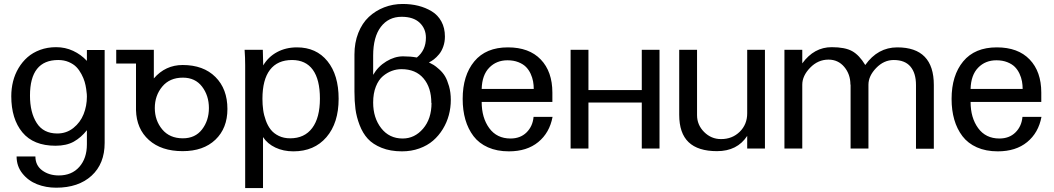

<svg xmlns="http://www.w3.org/2000/svg" viewBox="-20 -752 5334 972"><path d="M270 -76.2Q316.4 -76.2 351.6 -104.2Q386.7 -132.3 403.3 -174.1Q419.9 -215.8 419.9 -263.2Q419.9 -268.1 419.4 -275.4Q418.9 -282.7 416.3 -301.8Q413.6 -320.8 408.4 -338.4Q403.3 -356 392.3 -376.7Q381.3 -397.5 366.7 -412.6Q352.1 -427.7 328.1 -438Q304.2 -448.2 274.9 -448.2Q131.8 -448.2 131.8 -268.1Q131.8 -182.6 165.8 -129.4Q199.7 -76.2 270 -76.2ZM37.1 -265.1Q37.1 -303.7 46.1 -339.8Q55.2 -376 74 -407.5Q92.8 -439 119.4 -462.4Q146 -485.8 183.1 -499.5Q220.2 -513.2 264.2 -513.2Q310.1 -513.2 350.1 -494.6Q390.1 -476.1 419.9 -443.8V-499H509.8V-28.8Q509.8 77.1 443.4 137.7Q377 198.2 264.2 198.2Q212.4 198.2 167.7 180.7Q123 163.1 93.5 126.2Q64 89.4 64 40H159.2Q159.2 85.4 193.8 110.8Q228.5 136.2 277.8 136.2Q343.3 136.2 381.6 92.8Q419.9 49.3 419.9 -21V-92.8Q390.6 -55.7 353.5 -34.9Q316.4 -14.2 261.2 -14.2Q149.4 -14.2 93.3 -82Q37.1 -149.9 37.1 -265.1Z M905.8 -358.9Q838.9 -358.9 801.3 -313.5Q763.7 -268.1 763.7 -205.1Q763.7 -142.1 801.3 -96.9Q838.9 -51.8 905.8 -51.8Q968.3 -51.8 1002.9 -96.9Q1037.6 -142.1 1037.6 -205.1Q1037.6 -268.1 1002.9 -313.5Q968.3 -358.9 905.8 -358.9ZM1131.3 -200.2Q1131.3 -103 1070.6 -44.9Q1009.8 13.2 904.8 13.2Q796.9 13.2 733.9 -43.2Q670.9 -99.6 668.5 -194.8V-430.2H568.4V-500H758.8V-355Q817.4 -422.9 904.8 -422.9Q1009.8 -422.9 1070.6 -362.3Q1131.3 -301.8 1131.3 -200.2Z M1308.6 -252Q1308.6 -222.2 1312.3 -195.6Q1315.9 -168.9 1325.7 -142.1Q1335.4 -115.2 1350.8 -95.7Q1366.2 -76.2 1391.4 -64Q1416.5 -51.8 1449.2 -51.8Q1521.5 -51.8 1560.5 -103.8Q1599.6 -155.8 1599.6 -252.9Q1599.6 -349.1 1563.7 -398.7Q1527.8 -448.2 1458.5 -448.2Q1384.8 -448.2 1346.7 -398.4Q1308.6 -348.6 1308.6 -252ZM1221.2 200.2V-420.9Q1221.2 -460.9 1218.3 -500H1310.5L1312.5 -420.9Q1338.4 -464.4 1382.8 -488.3Q1427.2 -512.2 1483.4 -512.2Q1581.1 -512.2 1637.7 -442.4Q1694.3 -372.6 1694.3 -252Q1694.3 -129.4 1632.6 -57.6Q1570.8 14.2 1465.3 14.2Q1414.6 14.2 1374.3 -4.9Q1334 -23.9 1311.5 -58.1V200.2Z M1869.1 -373Q1893.6 -415.5 1935.8 -441.2Q1978 -466.8 2020.5 -466.8Q2058.1 -466.8 2090.3 -460.9Q2136.2 -497.6 2136.2 -561Q2136.2 -606.9 2104.5 -637Q2072.8 -667 2013.2 -667Q1946.8 -667 1908 -616Q1869.1 -564.9 1869.1 -470.2ZM2164.6 -231H2163.6Q2163.6 -308.6 2124 -355.2Q2084.5 -401.9 2012.2 -401.9Q1987.8 -401.9 1964.1 -393.3Q1940.4 -384.8 1918.5 -366.5Q1896.5 -348.1 1882.8 -313.7Q1869.1 -279.3 1869.1 -232.9Q1869.1 -155.3 1909.9 -103Q1950.7 -50.8 2018.6 -50.8Q2079.1 -50.8 2121.8 -100.6Q2164.6 -150.4 2164.6 -231ZM1774.4 -288.1V-476.1Q1774.4 -536.1 1793.9 -585.4Q1813.5 -634.8 1847.2 -666.3Q1880.9 -697.8 1924.8 -714.8Q1968.8 -731.9 2018.6 -731.9Q2061 -731.9 2097.9 -722.7Q2134.8 -713.4 2165.8 -694.6Q2196.8 -675.8 2214.6 -643.1Q2232.4 -610.4 2232.4 -566.9Q2232.4 -540 2224.1 -516.4Q2215.8 -492.7 2202.6 -477.1Q2189.5 -461.4 2176.5 -451.4Q2163.6 -441.4 2151.4 -436Q2166 -428.7 2175.8 -422.9Q2185.5 -417 2203.6 -400.9Q2221.7 -384.8 2232.9 -366Q2244.1 -347.2 2253.2 -315.7Q2262.2 -284.2 2262.2 -246.1Q2262.2 -206.5 2252.2 -169.2Q2242.2 -131.8 2221.7 -98.4Q2201.2 -64.9 2172.4 -40Q2143.6 -15.1 2103 -0.5Q2062.5 14.2 2015.1 14.2Q1956.1 14.2 1911.9 -3.7Q1867.7 -21.5 1842 -49.6Q1816.4 -77.6 1800.5 -118.9Q1784.7 -160.2 1779.5 -200Q1774.4 -239.7 1774.4 -288.1Z M2682.1 -301.8Q2682.1 -321.3 2678.7 -340.1Q2675.3 -358.9 2666.3 -378.7Q2657.2 -398.4 2642.8 -413.1Q2628.4 -427.7 2604.2 -437.3Q2580.1 -446.8 2549.3 -446.8Q2493.2 -446.8 2456.8 -409.4Q2420.4 -372.1 2418.5 -301.8ZM2418.5 -235.8Q2418.5 -155.8 2456.8 -103.3Q2495.1 -50.8 2564.5 -50.8Q2614.3 -50.8 2645.5 -81.5Q2676.8 -112.3 2681.2 -160.2H2777.3Q2762.2 -79.6 2704.8 -32.7Q2647.5 14.2 2556.2 14.2Q2496.1 14.2 2450.4 -6.1Q2404.8 -26.4 2377.2 -62.7Q2349.6 -99.1 2335.9 -146.5Q2322.3 -193.8 2322.3 -251Q2322.3 -370.1 2381.1 -441.2Q2439.9 -512.2 2551.3 -512.2Q2658.7 -512.2 2717.5 -450.9Q2776.4 -389.6 2776.4 -283.2V-235.8Z M3318.8 0H3229V-232.9H2959V0H2868.7V-500H2959V-295.9H3229V-500H3318.8Z M3629.9 -47.9H3630.9Q3687 -47.9 3724.9 -85Q3762.7 -122.1 3762.7 -178.2V-500H3852.5V0H3762.7V-64Q3712.4 13.2 3609.9 13.2Q3513.7 13.2 3466.1 -32.2Q3418.5 -77.6 3418.5 -170.9V-500H3508.8V-168.9Q3508.8 -119.6 3544.7 -83.7Q3580.6 -47.9 3629.9 -47.9Z M4286.1 -323.2 4285.2 -324.2Q4285.2 -376 4254.2 -413.1Q4223.1 -450.2 4174.3 -450.2Q4121.1 -450.2 4081.3 -409.2Q4041.5 -368.2 4041.5 -323.2V0H3951.2V-500H4041.5V-431.2Q4101.1 -513.2 4190.4 -513.2Q4257.8 -513.2 4293.9 -493.2Q4330.1 -473.1 4360.4 -422.9Q4423.8 -512.2 4522.5 -512.2Q4707.5 -512.2 4707.5 -321.8V1H4617.2V-321.8Q4617.2 -381.8 4589.1 -415Q4561 -448.2 4504.4 -448.2Q4454.6 -448.2 4415.5 -407.7Q4376.5 -367.2 4376.5 -323.2V0H4286.1Z M5157.2 -301.8Q5157.2 -321.3 5153.8 -340.1Q5150.4 -358.9 5141.4 -378.7Q5132.3 -398.4 5117.9 -413.1Q5103.5 -427.7 5079.3 -437.3Q5055.2 -446.8 5024.4 -446.8Q4968.3 -446.8 4931.9 -409.4Q4895.5 -372.1 4893.6 -301.8ZM4893.6 -235.8Q4893.6 -155.8 4931.9 -103.3Q4970.2 -50.8 5039.6 -50.8Q5089.4 -50.8 5120.6 -81.5Q5151.9 -112.3 5156.2 -160.2H5252.4Q5237.3 -79.6 5179.9 -32.7Q5122.6 14.2 5031.2 14.2Q4971.2 14.2 4925.5 -6.1Q4879.9 -26.4 4852.3 -62.7Q4824.7 -99.1 4811 -146.5Q4797.4 -193.8 4797.4 -251Q4797.4 -370.1 4856.2 -441.2Q4915 -512.2 5026.4 -512.2Q5133.8 -512.2 5192.6 -450.9Q5251.5 -389.6 5251.5 -283.2V-235.8Z"/></svg>

Font: Perun
Style: Regular
Weight: 400
Version: Version 1.0000